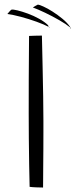

<svg xmlns="http://www.w3.org/2000/svg" viewBox="-20 -815 330 836"><path d="M167.5 1.5Q158.5 1.5 138.2 0.8Q118 0 109 -1.5Q108 -40 107 -96.8Q106 -153.5 105.5 -213Q105 -272.5 105 -320Q105 -385.5 105.2 -472Q105.5 -558.5 106.5 -658.5Q113.5 -659 132 -659.5Q150.5 -660 162.5 -660Q164 -593.5 165.5 -525.5Q167 -457.5 168 -396.5Q169 -335.5 169 -289.5Q169 -270.5 169 -238Q169 -205.5 168.8 -167.8Q168.5 -130 168.2 -94.5Q168 -59 167.8 -33Q167.5 -7 167.5 1.5ZM289.5 -692Q286 -690.5 285.5 -692.8Q285 -695 285 -696Q268 -710 238 -727.2Q208 -744.5 176.5 -759.5Q145 -774.5 123 -782.5Q128.5 -786 134.5 -789.5Q140.5 -793 145 -795Q151.5 -794.5 169.2 -786.5Q187 -778.5 209 -764.5Q231 -750.5 252 -733.2Q273 -716 285.5 -697.5Q285.5 -697 285 -696Q287.5 -694 289.5 -692ZM197.5 -694.5Q194 -694 192 -698Q172 -708.5 138.8 -720.5Q105.5 -732.5 70.8 -741.8Q36 -751 12 -754Q15.5 -758 20.5 -764Q25.5 -770 30 -773Q36.5 -774.5 56.2 -769.8Q76 -765 101.2 -755.8Q126.5 -746.5 150.5 -733.2Q174.5 -720 190 -704.5Q190 -704 190.2 -702Q190.5 -700 192 -698Q195 -696.5 197.5 -694.5Z"/></svg>

Font: Grandstander ExtraLight
Style: Regular
Weight: 200
Designer: Tyler Finck
Foundry: Etcetera Type Co
Version: Version 1.200; ttfautohint (v1.8.3)